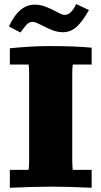

<svg xmlns="http://www.w3.org/2000/svg" viewBox="-20 -907 493 933"><path d="M148.4 -884.3Q176.3 -884.3 200.4 -875Q224.6 -865.7 251.5 -851.6Q262.2 -845.7 269 -842.5Q275.9 -839.4 280.8 -837.4Q285.6 -835.4 288.6 -835Q291.5 -834.5 293.9 -834.5Q325.7 -834.5 350.1 -887.2L412.1 -858.4Q383.3 -805.2 353.5 -777.8Q323.7 -750.5 287.1 -750.5Q260.3 -750.5 236.8 -759.5Q213.4 -768.6 187 -782.2Q175.3 -788.1 167.5 -791.7Q159.7 -795.4 154.3 -797.4Q148.9 -799.3 145.3 -800Q141.6 -800.8 138.7 -800.8Q121.6 -800.8 108.9 -786.9Q96.2 -772.9 79.6 -749L23.4 -778.3Q46.9 -830.1 77.9 -857.2Q108.9 -884.3 148.4 -884.3ZM232.9 0Q188.5 0 137.7 1.5Q86.9 2.9 27.8 5.4V-81.5H118.7Q121.6 -94.7 121.6 -126.5V-548.3Q121.6 -563.5 120.8 -574.7Q120.1 -585.9 119.1 -593.3H27.8V-672.4Q81.1 -677.7 127.9 -680.4Q174.8 -683.1 217.8 -683.1Q282.2 -683.1 333.3 -681.2Q384.3 -679.2 425.3 -675.3V-593.3H333.5Q332.5 -585 331.8 -573.7Q331.1 -562.5 331.1 -548.3V-126.5Q331.1 -112.8 331.8 -101.8Q332.5 -90.8 333.5 -81.5H425.3V5.4Q370.6 2.9 322.5 1.5Q274.4 0 232.9 0Z"/></svg>

Font: Tienne Black
Style: Regular
Weight: 900
Designer: vernon adams
Foundry: vernon adams
Version: Version 001.001